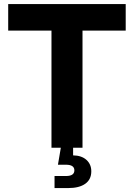

<svg xmlns="http://www.w3.org/2000/svg" viewBox="-20 -748 678 972"><path d="M21.5 -727.5H616.4V-593.2H397.7V0H240.6V-593.2H21.5ZM256.1 143.1H313.8Q335.3 143.1 345.9 135.9Q356.5 128.7 356.5 114.4Q356.5 100.3 345.9 93.1Q335.3 85.9 313.8 85.9H273.3L291.5 -21.1H350.1V0V38.5Q393.3 39.3 417.7 61.5Q442.2 83.8 442.2 119.3Q442.2 160.7 411.5 182.4Q380.9 204.1 325.2 204.1H256.1Z"/></svg>

Font: Intratopia Thin
Style: Regular
Weight: 100
Designer: Rasmus Andersson
Foundry: rsms
Version: Version 3.000;Glyphs 3.2.3 (3260)